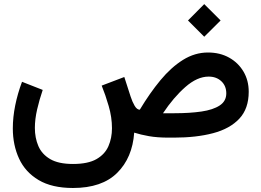

<svg xmlns="http://www.w3.org/2000/svg" viewBox="-20 -686 1303 957"><path d="M998 -665.5 1079.6 -584 998 -502.9 917 -584ZM343.8 251Q238.8 251 172.4 211.4Q106 171.9 75 104.5Q43.9 37.1 43.9 -45.9Q43.9 -101.6 55.9 -160.9Q67.9 -220.2 89.8 -278.3L192.9 -237.8Q176.3 -189 165 -140.4Q153.8 -91.8 153.8 -48.3Q153.8 1 171.1 41.7Q188.5 82.5 230 106.9Q271.5 131.3 343.8 131.3Q418.5 131.3 460.7 107.2Q502.9 83 520.5 42.5Q538.1 2 538.1 -46.9Q538.1 -101.6 521.7 -157.7Q505.4 -213.9 486.8 -259.3L599.6 -302.2L630.9 -205.1Q639.6 -178.2 651.1 -158.7Q662.6 -139.2 676.8 -139.2Q726.6 -222.2 779.8 -286.4Q833 -350.6 892.1 -387.5Q951.2 -424.3 1016.6 -424.3Q1076.2 -424.3 1121.8 -398.9Q1167.5 -373.5 1193.6 -329.3Q1219.7 -285.2 1219.7 -228.5Q1219.7 -144.5 1172.9 -94.5Q1126 -44.4 1042.2 -22.2Q958.5 0 846.7 0H820.8Q763.7 0 722.4 -7.3Q681.2 -14.6 648.9 -24.9Q640.1 100.1 564.2 175.5Q488.3 251 343.8 251ZM1020 -304.2Q962.9 -304.2 903.8 -252.2Q844.7 -200.2 792.5 -121.6H849.6Q925.8 -121.6 984.1 -130.1Q1042.5 -138.7 1075.2 -160.4Q1107.9 -182.1 1107.9 -220.7Q1107.9 -257.8 1083.3 -281Q1058.6 -304.2 1020 -304.2Z"/></svg>

Font: Vazirmatn UI NL SemiBold
Style: Regular
Weight: 600
Designer: Saber Rastikerdar
Foundry: Saber Rastikerdar
Version: Version 33.003